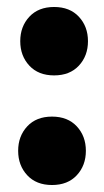

<svg xmlns="http://www.w3.org/2000/svg" viewBox="-20 -513 298 550"><path d="M38 -395Q38 -437 64 -465Q90 -493 135 -493Q180 -493 206 -465Q232 -437 232 -395Q232 -353 206 -325Q180 -297 135 -297Q90 -297 64 -325Q38 -353 38 -395ZM32 -81Q32 -123 58 -151Q84 -179 129 -179Q174 -179 200 -151Q226 -123 226 -81Q226 -39 200 -11Q174 17 129 17Q84 17 58 -11Q32 -39 32 -81Z"/></svg>

Font: Baloo Bhaina 2 ExtraBold
Style: Regular
Weight: 800
Designer: Yesha Goshar, Manish Minz, Shuchita Grover and Ek Type
Foundry: Ek Type
Version: Version 1.640;hotconv 1.0.111;makeotfexe 2.5.65597; ttfautoh